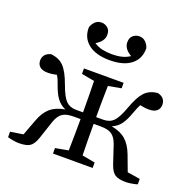

<svg xmlns="http://www.w3.org/2000/svg" viewBox="-128 -852 997 992"><g transform="rotate(20 370.0 -356.0)"><path d="M727 0Q713 4 695.5 7Q678 10 664 10Q625 10 605.5 -2Q586 -14 573 -51L539 -153Q527 -187 506.5 -201.5Q486 -216 445 -216H406Q406 -176 406.5 -128.5Q407 -81 408 -43L479 -30V0H261V-30L332 -43Q333 -81 333.5 -128.5Q334 -176 334 -216H295Q255 -216 234.5 -201.5Q214 -187 202 -153L168 -51Q155 -14 135.5 -2Q116 10 76 10Q62 10 45 7Q28 4 14 0V-30L84 -41L117 -129Q134 -176 163 -201.5Q192 -227 243 -236Q215 -248 196.5 -272Q178 -296 162 -342Q153 -370 141 -389Q130 -387 118.5 -385Q107 -383 92 -383Q63 -383 48.5 -395.5Q34 -408 34 -430Q34 -447 44 -460Q54 -473 76 -479Q121 -475 147.5 -447.5Q174 -420 197 -356Q219 -295 240 -274Q261 -253 295 -253H334Q334 -294 333.5 -341Q333 -388 332 -425L261 -438V-468H479V-438L408 -425Q407 -387 406.5 -339Q406 -291 406 -253H445Q480 -253 501 -274Q522 -295 544 -356Q567 -420 593 -447.5Q619 -475 664 -479Q687 -473 696.5 -460Q706 -447 706 -430Q706 -408 691.5 -395.5Q677 -383 648 -383Q633 -383 621.5 -385Q610 -387 599 -389Q594 -379 589 -367.5Q584 -356 579 -342Q563 -296 545 -272Q527 -248 498 -236Q548 -227 577 -201.5Q606 -176 624 -129L657 -41L727 -30ZM370 -553Q294 -553 252.5 -586Q211 -619 212 -676Q217 -694 231 -708Q245 -722 267 -722Q284 -722 299.5 -710Q315 -698 315 -672Q315 -636 272 -611Q293 -597 317.5 -591.5Q342 -586 370 -586Q399 -586 423 -591.5Q447 -597 468 -611Q425 -636 425 -672Q425 -698 440.5 -710Q456 -722 473 -722Q495 -722 509 -708Q523 -694 528 -676Q529 -619 488 -586Q447 -553 370 -553Z"/></g></svg>

Font: Source Serif 4 Subhead
Style: Regular
Weight: 400
Designer: Frank Grießhammer
Foundry: Adobe Systems Incorporated
Version: Version 4.004;hotconv 1.0.117;makeotfexe 2.5.65602